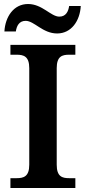

<svg xmlns="http://www.w3.org/2000/svg" viewBox="-20 -938 428 958"><path d="M265 -771C336 -771 379 -834 383 -908H325C321 -881 309 -855 276 -855C234 -855 191 -918 120 -918C48 -918 6 -854 2 -781H59C63 -808 75 -834 108 -834C151 -834 193 -771 265 -771ZM32 0H356V-49H325C290 -49 263 -57 263 -116V-598C263 -657 290 -665 325 -665H356V-714H32V-665H63C98 -665 126 -657 126 -598V-116C126 -57 98 -49 63 -49H32Z"/></svg>

Font: Noto Serif SemiBold
Style: Regular
Weight: 600
Designer: Monotype Design Team
Foundry: Monotype Imaging Inc.
Version: Version 2.013